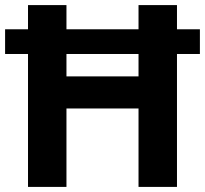

<svg xmlns="http://www.w3.org/2000/svg" viewBox="-20 -734 805 754"><path d="M90 -522H0V-619H90V-714H241V-619H524V-714H675V-619H765V-522H675V0H524V-308H241V0H90ZM524 -434V-522H241V-434Z"/></svg>

Font: OpenSansMMV
Style: Bold
Weight: 700
Foundry: Ascender Corporation
Version: Version 4.001